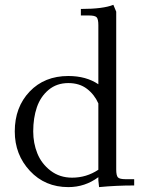

<svg xmlns="http://www.w3.org/2000/svg" viewBox="-20 -766 593 793"><path d="M41 -223.1Q41 -323.2 102.3 -387.7Q163.6 -452.1 262.2 -452.1Q335.9 -452.1 386.2 -418V-662.1Q386.2 -687 379.2 -694.6Q372.1 -702.1 347.2 -702.1H314V-729Q406.2 -729 448.2 -746.1L460 -717.8V-65.9Q460 -41 467 -33.4Q474.1 -25.9 499 -25.9H534.2V0Q459 0 389.2 6.8L386.2 -21V-34.2Q331.1 6.8 262.2 6.8Q166 6.8 103.5 -60.3Q41 -127.4 41 -223.1ZM117.2 -223.1Q117.2 -174.8 134.3 -132.3Q151.4 -89.8 189 -61Q226.6 -32.2 277.8 -32.2Q336.9 -32.2 386.2 -64.9V-338.9Q370.1 -375.5 339.1 -399.2Q308.1 -422.9 262.2 -422.9Q214.4 -422.9 180.9 -395Q147.5 -367.2 132.3 -323Q117.2 -278.8 117.2 -223.1Z"/></svg>

Font: Dihjauti
Style: Regular
Weight: 400
Designer: T. Christopher White
Version: Version 3.0.0